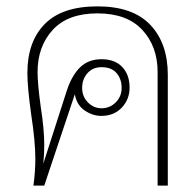

<svg xmlns="http://www.w3.org/2000/svg" viewBox="-20 -583 613 603"><path d="M91 -83Q91 -139 78 -223Q66 -309 66 -354Q66 -452 120.5 -507.5Q175 -563 286 -563Q397 -563 452 -505Q507 -447 507 -348V0H475V-357Q475 -437 427 -489Q379 -541 286 -541Q193 -541 145.5 -489Q98 -437 98 -357Q98 -319 108 -247Q119 -177 119 -127Q119 -99 116 -69L190 -299Q206 -347 232 -372Q258 -397 299 -397Q341 -397 364 -372.5Q387 -348 387 -308Q387 -271 362.5 -245Q338 -219 298 -219Q271 -219 246 -236Q221 -253 215 -287L119 0H85Q91 -45 91 -83ZM362 -307Q362 -335 346 -353.5Q330 -372 299 -372Q271 -372 254.5 -353Q238 -334 238 -307Q238 -280 256 -261.5Q274 -243 299 -243Q325 -243 343.5 -261.5Q362 -280 362 -307Z"/></svg>

Font: Taviraj Thin
Style: Regular
Weight: 250
Designer: Katatrad Team
Foundry: CadsonDemak
Version: Version 1.001